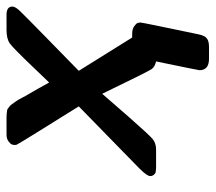

<svg xmlns="http://www.w3.org/2000/svg" viewBox="-56 -442 660 588"><g transform="rotate(-90 274.0 -148.0)"><path d="M28.8 -18.1Q28.8 -27.8 52.5 -51.5Q76.2 -75.2 242.2 -236.8Q129.4 -417 125 -426.8Q124 -429.7 124 -433.1Q124 -437 125.5 -441.4Q127 -445.8 135 -451.9Q143.1 -458 155.8 -458H209Q215.8 -458 220 -457.5Q224.1 -457 228.5 -456.5Q232.9 -456.1 235.8 -453.6Q238.8 -451.2 242.4 -448.5Q246.1 -445.8 250 -439.9Q253.9 -434.1 258.1 -428.5Q262.2 -422.9 268.1 -411.4Q273.9 -399.9 280 -389.9Q286.1 -379.9 296.1 -362.1Q306.2 -344.2 314.9 -328.1H315.9Q334 -347.2 361.8 -376Q420.9 -438 435.1 -448Q449.2 -458 476.1 -458H522.9Q547.9 -458 547.9 -439.9Q547.9 -431.2 534.4 -417Q521 -402.8 434.1 -317.9Q384.3 -269 351.1 -236.8L453.1 -73.2H464.8Q479 -73.2 487.5 -67.1Q496.1 -61 497.6 -56.4Q499 -51.8 499 -47.9Q499 -42 462.9 129.9Q459 148.9 450.4 155.5Q441.9 162.1 423.8 162.1H388.2Q353 162.1 353 132.8Q353 129.9 379.9 0Q362.8 -3.9 356 -14.2Q349.1 -23.9 280.8 -165Q252.9 -132.8 211.9 -85.9Q155.8 -22 142.8 -11Q129.9 0 109.9 0Q105 0 102.1 0H60.1H51.8Q43 -1 40 -1.5Q37.1 -2 33 -6.6Q28.8 -11.2 28.8 -18.1Z"/></g></svg>

Font: CMU Sans Serif
Style: BoldOblique
Weight: 700
Italic angle: -12°
Version: Version 0.7.0